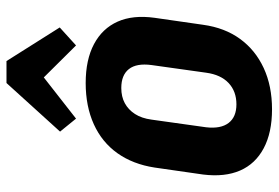

<svg xmlns="http://www.w3.org/2000/svg" viewBox="-150 -678 838 577"><g transform="rotate(-90 268.5 -389.0)"><path d="M229 10Q159 10 112 -15Q65 -40 45 -86Q25 -132 33 -197L54 -343Q64 -408 97 -454.5Q130 -501 184 -525.5Q238 -550 308 -550Q378 -550 425 -525Q472 -500 492.5 -454Q513 -408 504 -343L483 -197Q474 -132 440.5 -86Q407 -40 353 -15Q299 10 229 10ZM244 -97Q283 -97 308 -120.5Q333 -144 339 -188L362 -352Q368 -397 350 -420Q332 -443 293 -443Q267 -443 247.5 -432.5Q228 -422 215 -402Q202 -382 198 -352L175 -188Q170 -144 188 -120.5Q206 -97 244 -97ZM162 -627 308 -788H374L475 -628L421 -579L289 -712H371L201 -579Z"/></g></svg>

Font: Pathway Extreme Condensed
Style: Bold Italic
Weight: 700
Width: 3
Italic angle: -8°
Version: Version 1.001;gftools[0.9.26]